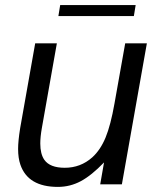

<svg xmlns="http://www.w3.org/2000/svg" viewBox="-20 -723 618 753"><path d="M60 -77Q51 -103 51 -139Q51 -170 59 -220L118 -553H203L144 -220Q138 -186 138 -160Q138 -119 154 -96Q176 -65 234 -65Q296 -65 342 -106Q374 -135 394 -183.5Q414 -232 429 -317L471 -553H556L458 0H373L388 -86Q339 -35 297 -12.5Q255 10 207 10Q90 10 60 -77ZM505 -660H209L216 -703H512Z"/></svg>

Font: Open Sauce One
Style: Italic
Weight: 400
Italic angle: -10°
Designer: Alfredo Marco Pradil
Foundry: Creative Sauce Fz LLC
Version: Version 1.477